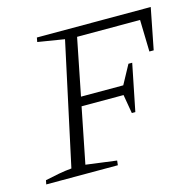

<svg xmlns="http://www.w3.org/2000/svg" viewBox="-82 -603 704 689"><g transform="rotate(-15 269.5 -259.0)"><path d="M371 -168 359 -238H203L162 -32L276 -17L274 0H8L11 -15Q38 -21 62.5 -25.5Q87 -30 110 -32L208 -486L109 -502L112 -518H535L505 -365H489L486 -483H252L210 -272H367L405 -342H419L384 -168Z"/></g></svg>

Font: Piazzolla SC ExtraLight
Style: Italic
Weight: 200
Italic angle: -11.3°
Designer: Juan Pablo del Peral
Foundry: Huerta Tipografica
Version: Version 1.330